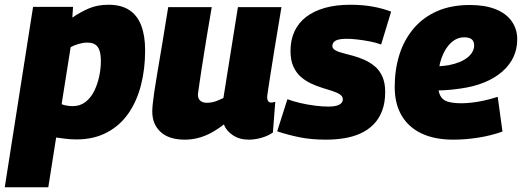

<svg xmlns="http://www.w3.org/2000/svg" viewBox="-55 -577 2194 807"><path d="M-35 210 84 -548H252L249 -503Q284 -527 319.5 -542Q355 -557 401 -557Q454 -557 488 -535Q522 -513 538.5 -470Q555 -427 555 -365Q555 -287 537.5 -219Q520 -151 484.5 -100Q449 -49 394 -20Q339 9 267 9Q241 9 218.5 6Q196 3 181 1L148 210ZM251 -131Q282 -131 304.5 -148.5Q327 -166 341 -194.5Q355 -223 362 -256Q369 -289 369 -321Q369 -362 355.5 -380Q342 -398 312 -398Q295 -398 276 -392.5Q257 -387 242 -379L204 -139Q214 -135 226 -133Q238 -131 251 -131Z M722 10Q655 10 620 -22.5Q585 -55 585 -108Q585 -121 587 -140.5Q589 -160 593.5 -191Q598 -222 606 -269Q614 -316 625.5 -384.5Q637 -453 652 -547H835Q824 -484 816 -435Q808 -386 802 -348.5Q796 -311 791.5 -281.5Q787 -252 783.5 -228Q780 -204 777 -182Q776 -164 786 -154.5Q796 -145 814 -145Q827 -145 838.5 -147.5Q850 -150 861.5 -155Q873 -160 884 -165L945 -547H1128Q1110 -439 1098.5 -369Q1087 -299 1081 -259Q1075 -219 1072 -200.5Q1069 -182 1068.5 -176Q1068 -170 1068 -169Q1068 -157 1072.5 -151.5Q1077 -146 1085 -146Q1087 -146 1091.5 -146.5Q1096 -147 1102 -149L1092 -20Q1072 -6 1044.5 2Q1017 10 990 10Q952 10 924 -8.5Q896 -27 886 -54Q859 -33 832 -18.5Q805 -4 777.5 3Q750 10 722 10Z M1110 -25 1153 -160Q1177 -151 1207 -144Q1237 -137 1268.5 -133Q1300 -129 1325 -129Q1346 -129 1359 -132.5Q1372 -136 1379 -143Q1386 -150 1386 -159Q1386 -172 1374 -180Q1362 -188 1342 -194.5Q1322 -201 1299 -208Q1276 -215 1252.5 -226Q1229 -237 1209.5 -254Q1190 -271 1178 -297.5Q1166 -324 1166 -363Q1166 -409 1183 -445.5Q1200 -482 1232.5 -506.5Q1265 -531 1311 -544Q1357 -557 1417 -557Q1470 -557 1513 -549Q1556 -541 1589 -528L1547 -390Q1525 -398 1499 -403Q1473 -408 1447.5 -411Q1422 -414 1401 -414Q1380 -414 1367 -410.5Q1354 -407 1348 -400Q1342 -393 1342 -383Q1342 -373 1354 -366Q1366 -359 1385.5 -354Q1405 -349 1429 -342.5Q1453 -336 1476.5 -325.5Q1500 -315 1520 -298.5Q1540 -282 1552 -255.5Q1564 -229 1564 -191Q1564 -145 1551 -111Q1538 -77 1514.5 -53.5Q1491 -30 1460 -16Q1429 -2 1392 4Q1355 10 1316 10Q1253 10 1204 0Q1155 -10 1110 -25Z M1753 -299Q1769 -297 1790.5 -298.5Q1812 -300 1831 -303Q1882 -313 1909.5 -335Q1937 -357 1938 -385Q1938 -403 1928 -411.5Q1918 -420 1898 -420Q1867 -421 1841.5 -398Q1816 -375 1801 -333.5Q1786 -292 1786 -234Q1785 -197 1794.5 -177Q1804 -157 1826 -150Q1848 -143 1885 -143Q1902 -143 1926 -145.5Q1950 -148 1978 -154Q2006 -160 2037 -170L2057 -24Q2009 -7 1955.5 1.5Q1902 10 1850 10Q1772 10 1717 -16Q1662 -42 1633 -91.5Q1604 -141 1604 -211Q1604 -284 1623.5 -346.5Q1643 -409 1683 -456.5Q1723 -504 1782 -530Q1841 -556 1920 -556Q1983 -556 2027.5 -538.5Q2072 -521 2095.5 -488Q2119 -455 2119 -412Q2119 -331 2056 -276Q1993 -221 1882 -205Q1842 -199 1808 -197.5Q1774 -196 1742 -200Z"/></svg>

Font: Georama ExtraBold
Style: Italic
Weight: 800
Italic angle: -9°
Version: Version 1.001